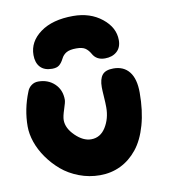

<svg xmlns="http://www.w3.org/2000/svg" viewBox="-85 -806 799 909"><g transform="rotate(-10 314.5 -351.5)"><path d="M327.1 -733.9Q409.2 -733.9 465.1 -689.2Q521 -644.5 521 -584Q521 -548.3 499 -529.1Q477.1 -509.8 441.9 -509.8Q400.4 -509.8 382.8 -543Q372.6 -561 358.4 -570.6Q344.2 -580.1 315.9 -580.1Q284.2 -580.1 267.8 -570.6Q251.5 -561 243.2 -543.9Q233.4 -524.4 221.4 -514.6Q209.5 -504.9 187 -504.9Q149.4 -504.9 130.1 -525.9Q110.8 -546.9 110.8 -584Q110.8 -648.4 169.4 -691.2Q228 -733.9 327.1 -733.9ZM323.2 30.8Q271 30.8 222.9 12.5Q174.8 -5.9 139.6 -35.9Q104.5 -65.9 78.1 -103.5Q51.8 -141.1 38.3 -180.4Q24.9 -219.7 24.9 -255.9Q24.9 -338.4 57.1 -418Q63 -435.1 77.4 -446Q91.8 -457 110.8 -457Q157.7 -457 189 -427.5Q220.2 -397.9 220.2 -350.1Q220.2 -338.9 209.2 -306.2Q198.2 -273.4 198.2 -255.9Q198.2 -216.8 235.6 -180.4Q272.9 -144 311 -144Q355.5 -144 381.3 -185.3Q407.2 -226.6 407.2 -280.8Q407.2 -301.8 405 -332.3Q402.8 -362.8 402.8 -377.9Q402.8 -417 418.2 -436.5Q433.6 -456.1 472.2 -456.1Q521.5 -456.1 548.3 -422.1Q575.2 -388.2 575.2 -321.8Q575.2 -234.9 555.9 -166.7Q536.6 -98.6 502.2 -55.9Q467.8 -13.2 422.4 8.8Q377 30.8 323.2 30.8Z"/></g></svg>

Font: Shantell Sans Irregular Bouncy
Style: Regular
Weight: 800
Designer: Stephen Nixon, Anya Danilova, Shantell Martin
Foundry: Arrow Type
Version: Version 1.006;[9816181b4]